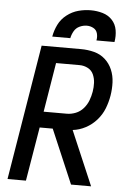

<svg xmlns="http://www.w3.org/2000/svg" viewBox="-62 -994 700 1039"><g transform="rotate(5 288.0 -474.5)"><path d="M19 0H119L168 -293H239L364 0H473L347 -295Q383 -299 417 -317Q451 -335 476.5 -364Q502 -393 515.5 -427.5Q529 -462 535 -498Q541 -534 539.5 -570.5Q538 -607 524.5 -639Q511 -671 485.5 -694Q460 -717 425.5 -726Q391 -735 354 -735H140ZM182 -380 226 -648H354Q378 -648 399 -637Q420 -626 429.5 -604.5Q439 -583 440 -559Q441 -535 437 -511Q433 -487 424 -463Q415 -439 397.5 -419Q380 -399 356 -389.5Q332 -380 308 -380ZM193 -789H291Q295 -809 305.5 -827.5Q316 -846 335.5 -855Q355 -864 375 -864Q394 -864 410.5 -855Q427 -846 432 -827.5Q437 -809 433 -789H531Q537 -822 531.5 -854Q526 -886 505 -908.5Q484 -931 453 -940Q422 -949 389 -949Q355 -949 321.5 -940Q288 -931 259 -908.5Q230 -886 214.5 -854.5Q199 -823 193 -789Z"/></g></svg>

Font: Iosevka Sparkle Medium Oblique
Style: Regular
Weight: 500
Italic angle: -9°
Designer: Belleve Invis
Foundry: Belleve Invis
Version: Version 4.5.0; ttfautohint (v1.8.3)